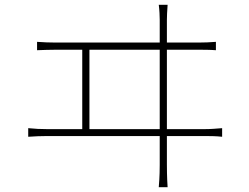

<svg xmlns="http://www.w3.org/2000/svg" viewBox="-20 -767 1040 803"><path d="M135 -592V-557C163 -558 188 -559 213 -559H324V-227H176C151 -227 126 -228 98 -231V-195C127 -197 151 -198 176 -198H648V-77C648 -67 648 -28 644 16H681C678 -27 678 -68 678 -79V-198H837C853 -198 884 -198 909 -195V-231C884 -229 862 -227 837 -227H678V-559H810C827 -559 858 -559 883 -557V-592C858 -590 836 -589 810 -589H678V-684C678 -695 679 -723 681 -747H644C647 -725 648 -698 648 -684V-589H213C188 -589 162 -590 135 -592ZM648 -227H354V-559H648Z"/></svg>

Font: Harano Aji Gothic TW ExtraLight
Style: Regular
Weight: 250
Foundry: Masamichi Hosoda
Version: HaranoAjiGothicTW-ExtraLight version 20230610;ttx 4.39.4